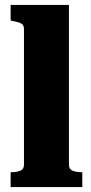

<svg xmlns="http://www.w3.org/2000/svg" viewBox="-20 -757 368 777"><path d="M259 -737V-90Q259 -72 274.5 -66Q290 -60 312 -60H313V0H23V-60H24Q47 -60 62 -66Q77 -72 77 -90V-639Q77 -650 72.5 -656Q68 -662 58 -665.5Q48 -669 32 -672L23 -674V-737Z"/></svg>

Font: Roboto Serif 36pt
Style: Bold
Weight: 700
Version: Version 1.008